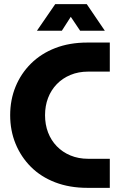

<svg xmlns="http://www.w3.org/2000/svg" viewBox="-20 -905 578 925"><path d="M401 0Q315 0 246 -26.5Q177 -53 129 -101Q81 -149 55 -212.5Q29 -276 29 -350Q29 -424 55 -487.5Q81 -551 129.5 -599Q178 -647 246.5 -673.5Q315 -700 401 -700H509V-560H405Q358 -560 319.5 -544Q281 -528 253.5 -499.5Q226 -471 211.5 -433Q197 -395 197 -350Q197 -305 211.5 -267Q226 -229 253.5 -200.5Q281 -172 319.5 -156Q358 -140 405 -140H509V0ZM158 -757 246 -885H398L485 -757H366L321 -824L278 -757Z"/></svg>

Font: MuseoModerno Thin
Style: Bold
Weight: 700
Version: Version 1.003